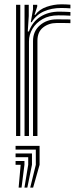

<svg xmlns="http://www.w3.org/2000/svg" viewBox="-20 -622 362 878"><path d="M92.2 0V-600H111.5V-549L107 -478.2H112.2Q129 -523.5 165.6 -546.1Q202.2 -568.8 251.2 -568.8Q264 -568.8 279.5 -568.1Q295 -567.5 302 -567V-550.2Q293 -551 276.2 -551.4Q259.5 -551.8 246.8 -551.8Q205 -551.8 174.9 -534.8Q144.8 -517.8 128.6 -490.6Q112.5 -463.5 112.5 -433V0ZM53.5 0V-600H72.8V0ZM131 0V-434.5Q131 -479.2 162.5 -506.4Q194 -533.5 239.2 -533.5Q254.8 -533.5 271.8 -533.4Q288.8 -533.2 302 -533V-516.2Q289 -516.8 271.6 -516.8Q254.2 -516.8 239.2 -516.8Q203 -516.8 177.1 -496.4Q151.2 -476 151.2 -436V0ZM120.8 -520.5 131 -579V-600H150.2V-591.8L137.8 -554H141.2Q159.8 -579.2 193.1 -590.8Q226.5 -602.2 260 -602.2Q268.5 -602.2 280.5 -601.9Q292.5 -601.5 302 -600.5V-583.8Q294.2 -584.5 282.8 -585Q271.2 -585.5 260.2 -585.5Q215.5 -585.5 180.4 -569.8Q145.2 -554 125 -520.5ZM118.2 235.8 143.8 131.5V62.2H51.2V45H161V131.5L131.5 235.8ZM65.2 235.8 74.5 131.5H51.2V114.2H91.8V131.5L78.5 235.8ZM91.8 235.8 109 131.5V97H51.2V79.8H126.2V131.5L105 235.8Z"/></svg>

Font: Big Shoulders Inline Text Thin SemiBold
Style: Regular
Weight: 600
Version: Version 2.002